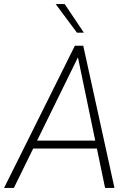

<svg xmlns="http://www.w3.org/2000/svg" viewBox="-25 -921 647 941"><path d="M-5 0 342 -697H383L536 0H490L357 -640L43 0ZM129 -193 150 -232H448L456 -193ZM352 -761 248 -901H292L386 -761Z"/></svg>

Font: Hanken Grotesk ExtraLight
Style: Italic
Weight: 250
Italic angle: -8°
Designer: Alfredo Marco Pradil
Foundry: Hanken Design Co.
Version: Version 3.013